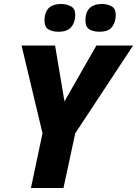

<svg xmlns="http://www.w3.org/2000/svg" viewBox="-20 -942 687 962"><path d="M135 0 193 -274 88 -714H256L303 -434L463 -714H647L357 -274L298 0ZM273 -783Q318 -783 337.5 -807Q357 -831 357 -868Q357 -899 335 -910.5Q313 -922 287 -922Q203 -922 203 -839Q203 -807 222.5 -795Q242 -783 273 -783ZM478 -783Q523 -783 541.5 -807Q560 -831 560 -868Q560 -899 539 -910.5Q518 -922 492 -922Q408 -922 408 -839Q408 -807 428 -795Q448 -783 478 -783Z"/></svg>

Font: Noto Sans Display Extra
Style: Italic
Weight: 800
Italic angle: -12°
Designer: Monotype Design Team
Foundry: Monotype Imaging Inc.
Version: Version 1.900